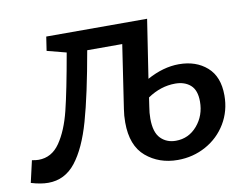

<svg xmlns="http://www.w3.org/2000/svg" viewBox="-105 -619 934 718"><g transform="rotate(-10 362.0 -260.0)"><path d="M729 -198Q729 -139 700.5 -91.5Q672 -44 623 -17Q574 10 516 10Q445 10 395.5 -32Q346 -74 346 -162Q346 -189 350 -213L386 -453H253Q224 -288 196.5 -191Q169 -94 128 -42Q87 10 24 10Q-5 10 -41 -1L-22 -84Q-8 -81 3 -81Q53 -81 84 -126Q115 -171 133 -243.5Q151 -316 176 -458L103 -477L111 -530H494L460 -308Q522 -342 581 -342Q646 -342 687.5 -305.5Q729 -269 729 -198ZM635 -191Q635 -234 613 -253.5Q591 -273 555 -273Q500 -273 450 -239L445 -205Q441 -182 441 -160Q441 -108 463.5 -85Q486 -62 521 -62Q570 -62 602.5 -100Q635 -138 635 -191Z"/></g></svg>

Font: Bitter Pro Medium
Style: Italic
Weight: 500
Italic angle: -9°
Designer: Sol Matas, and Bitter project Authors
Foundry: Sol Matas
Version: Version 1.010